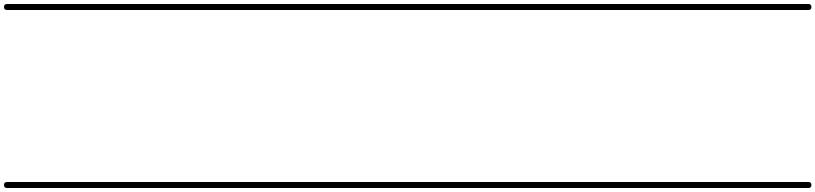

<svg xmlns="http://www.w3.org/2000/svg" viewBox="-35 -575 4077 960"><path d="M0 -555Q69 -555 138.5 -555Q208 -555 278 -555Q293 -555 293 -540Q293 -525 278 -525Q208 -525 138.5 -525Q69 -525 0 -525Q-15 -525 -15 -540Q-15 -555 0 -555ZM0 335Q69 335 138.5 335Q208 335 278 335Q293 335 293 350Q293 365 278 365Q208 365 138.5 365Q69 365 0 365Q-15 365 -15 350Q-15 335 0 335Z M278 -555Q398 -555 518.5 -555Q639 -555 759 -555Q774 -555 774 -540Q774 -525 759 -525Q639 -525 518.5 -525Q398 -525 278 -525Q263 -525 263 -540Q263 -555 278 -555ZM278 335Q398 335 518.5 335Q639 335 759 335Q774 335 774 350Q774 365 759 365Q639 365 518.5 365Q398 365 278 365Q263 365 263 350Q263 335 278 335Z M759 -555Q859 -555 959.5 -555Q1060 -555 1160 -555Q1175 -555 1175 -540Q1175 -525 1160 -525Q1060 -525 959.5 -525Q859 -525 759 -525Q744 -525 744 -540Q744 -555 759 -555ZM759 335Q859 335 959.5 335Q1060 335 1160 335Q1175 335 1175 350Q1175 365 1160 365Q1060 365 959.5 365Q859 365 759 365Q744 365 744 350Q744 335 759 335Z M1160 -555Q1240 -555 1320.5 -555Q1401 -555 1481 -555Q1496 -555 1496 -540Q1496 -525 1481 -525Q1401 -525 1320.5 -525Q1240 -525 1160 -525Q1145 -525 1145 -540Q1145 -555 1160 -555ZM1160 335Q1240 335 1320.5 335Q1401 335 1481 335Q1496 335 1496 350Q1496 365 1481 365Q1401 365 1320.5 365Q1240 365 1160 365Q1145 365 1145 350Q1145 335 1160 335Z M1481 -555Q1669 -555 1857.5 -555Q2046 -555 2234 -555Q2249 -555 2249 -540Q2249 -525 2234 -525Q2046 -525 1857.5 -525Q1669 -525 1481 -525Q1466 -525 1466 -540Q1466 -555 1481 -555ZM1481 335Q1669 335 1857.5 335Q2046 335 2234 335Q2249 335 2249 350Q2249 365 2234 365Q2046 365 1857.5 365Q1669 365 1481 365Q1466 365 1466 350Q1466 335 1481 335Z M2234 -555Q2365 -555 2496.5 -555Q2628 -555 2760 -555Q2775 -555 2775 -540Q2775 -525 2760 -525Q2628 -525 2496.5 -525Q2365 -525 2234 -525Q2219 -525 2219 -540Q2219 -555 2234 -555ZM2234 335Q2365 335 2496.5 335Q2628 335 2760 335Q2775 335 2775 350Q2775 365 2760 365Q2628 365 2496.5 365Q2365 365 2234 365Q2219 365 2219 350Q2219 335 2234 335Z M2760 -555Q2952 -555 3144.5 -555Q3337 -555 3530 -555Q3545 -555 3545 -540Q3545 -525 3530 -525Q3337 -525 3144.5 -525Q2952 -525 2760 -525Q2745 -525 2745 -540Q2745 -555 2760 -555ZM2760 335Q2952 335 3144.5 335Q3337 335 3530 335Q3545 335 3545 350Q3545 365 3530 365Q3337 365 3144.5 365Q2952 365 2760 365Q2745 365 2745 350Q2745 335 2760 335Z M3530 -555Q3590 -555 3650.5 -555Q3711 -555 3771 -555Q3786 -555 3786 -540Q3786 -525 3771 -525Q3711 -525 3650.5 -525Q3590 -525 3530 -525Q3515 -525 3515 -540Q3515 -555 3530 -555ZM3530 335Q3590 335 3650.5 335Q3711 335 3771 335Q3786 335 3786 350Q3786 365 3771 365Q3711 365 3650.5 365Q3590 365 3530 365Q3515 365 3515 350Q3515 335 3530 335Z M3771 -555Q3830 -555 3889 -555Q3948 -555 4007 -555Q4022 -555 4022 -540Q4022 -525 4007 -525Q3948 -525 3889 -525Q3830 -525 3771 -525Q3756 -525 3756 -540Q3756 -555 3771 -555ZM3771 335Q3830 335 3889 335Q3948 335 4007 335Q4022 335 4022 350Q4022 365 4007 365Q3948 365 3889 365Q3830 365 3771 365Q3756 365 3756 350Q3756 335 3771 335Z"/></svg>

Font: FRB American Cursive Just Guidelines
Style: Italic
Weight: 400
Italic angle: -25°
Version: Version 2.0;Modular Font Editor K font №1